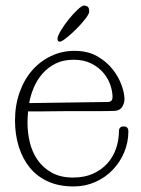

<svg xmlns="http://www.w3.org/2000/svg" viewBox="-20 -660 508 691"><path d="M368 -293Q385 -293 385 -311Q385 -331 377 -354.5Q369 -378 352 -398Q335 -418 308.5 -431.5Q282 -445 245 -445Q207 -445 179.5 -431Q152 -417 132.5 -394.5Q113 -372 101.5 -344.5Q90 -317 85 -289ZM81 -259Q80 -248 79.5 -237.5Q79 -227 79 -218Q79 -182 87.5 -147Q96 -112 115.5 -84Q135 -56 166.5 -38.5Q198 -21 243 -21Q284 -21 315 -35Q346 -49 366.5 -72Q387 -95 397.5 -125Q408 -155 408 -187Q408 -205 425 -205Q442 -205 442 -187Q442 -148 427 -112Q412 -76 385.5 -48.5Q359 -21 323 -5Q287 11 245 11Q192 11 152.5 -7Q113 -25 87 -57Q61 -89 47.5 -132.5Q34 -176 34 -226Q34 -281 50.5 -327.5Q67 -374 96 -407Q125 -440 164 -458.5Q203 -477 248 -477Q296 -477 330 -457.5Q364 -438 385.5 -410.5Q407 -383 417.5 -353.5Q428 -324 428 -304Q428 -288 419.5 -275Q411 -262 393 -261Q367 -260 329.5 -260Q292 -260 252 -260Q240 -260 217 -260Q194 -260 168.5 -259.5Q143 -259 119 -259Q95 -259 81 -259ZM301 -618Q301 -610 287 -592Q273 -574 255 -556Q237 -538 219.5 -524Q202 -510 195 -510Q187 -510 187 -521Q187 -530 199 -550Q211 -570 227 -590Q243 -610 259 -625Q275 -640 282 -640Q290 -640 295.5 -636Q301 -632 301 -618Z"/></svg>

Font: Life Savers
Style: Regular
Weight: 400
Version: Version 2.001; ttfautohint (v0.93) -l 8 -r 50 -G 200 -x 14 -